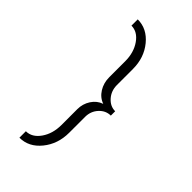

<svg xmlns="http://www.w3.org/2000/svg" viewBox="-290 -868 1095 1095"><g transform="rotate(45 257.0 -321.0)"><path d="M396.6 -336.8V-301.7Q356.3 -301.7 327 -269.8Q297.8 -238 297.8 -192.5V-65Q297.8 26 245.1 91Q192.5 156 117 156V104Q166.4 104 200.9 54.6Q235.4 5.2 235.4 -65V-192.5Q235.4 -235.4 258.1 -270.5Q280.9 -305.6 318.6 -318.6Q280.9 -331.6 258.1 -368Q235.4 -404.4 235.4 -449.9V-578.7Q235.4 -648.9 200.9 -698.3Q166.4 -747.7 117 -747.7V-798.4Q192.5 -798.4 245.1 -734.1Q297.8 -669.7 297.8 -578.7V-449.9Q297.8 -403.1 327 -370Q356.3 -336.8 396.6 -336.8Z"/></g></svg>

Font: Lohit Bengali
Style: Regular
Weight: 400
Version: Version 2.91.5